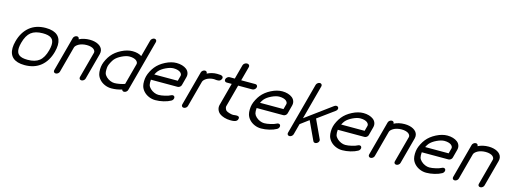

<svg xmlns="http://www.w3.org/2000/svg" viewBox="-12 -1633 6609 2496"><g transform="rotate(15 3292.5 -384.5)"><path d="M427.5 -461.4Q327.1 -461.4 271.1 -417.1Q215.1 -372.8 187.5 -269.3Q176.3 -227.3 174.8 -195.9Q173.3 -164.6 181.4 -141.7Q189.5 -118.9 208.3 -104.6Q227.1 -90.3 255.6 -83.6Q284.2 -76.9 324.5 -76.9Q424.8 -76.9 480.8 -121.3Q536.9 -165.8 564.5 -269.3Q575.7 -311.3 577.1 -342.7Q578.6 -374 570.6 -396.9Q562.5 -419.7 543.7 -433.8Q524.9 -448 496.3 -454.7Q467.8 -461.4 427.5 -461.4ZM304 0Q251.2 0 211.5 -11.8Q171.9 -23.7 146.4 -46.1Q120.8 -68.6 108.2 -101.4Q95.5 -134.3 96.2 -176.4Q96.9 -218.5 110.6 -269.3Q145.3 -397.9 231.3 -468.3Q317.4 -538.6 448.2 -538.6Q501 -538.6 540.6 -526.7Q580.3 -514.9 605.8 -492.4Q631.3 -470 643.9 -437.1Q656.5 -404.3 655.8 -362.2Q655 -320.1 641.4 -269.3Q606.7 -140.6 520.8 -70.3Q434.8 0 304 0Z M1117.4 -36.9Q1113.5 -21.7 1099.2 -10.9Q1085 0 1069.1 0Q1053.5 0 1044.9 -10.7Q1036.4 -21.5 1040.5 -36.6L1134.8 -388.2Q1137.9 -399.9 1132.7 -412.4Q1127.4 -424.8 1114.5 -435.9Q1101.6 -447 1076.8 -454.2Q1052 -461.4 1019.8 -461.4Q987.5 -461.4 959 -454.2Q930.4 -447 911.5 -435.9Q892.6 -424.8 880.6 -412.4Q868.7 -399.9 865.5 -388.2L771.2 -36.6Q767.1 -21.5 752.9 -10.7Q738.8 0 723.1 0Q707.3 0 699 -10.9Q690.7 -21.7 694.6 -36.9L819.1 -501.5Q823 -516.6 837.3 -527.6Q851.6 -538.6 867.4 -538.6Q881.8 -538.6 889.9 -529.2Q897.9 -519.8 896.7 -506.1Q960.4 -538.6 1040.5 -538.6Q1073.7 -538.6 1103.3 -532Q1132.8 -525.4 1156 -512.9Q1179.2 -500.5 1194.5 -482.4Q1209.7 -464.4 1214.6 -441.4Q1219.5 -418.5 1212.4 -390.9Z M1344.7 -402.3Q1391.1 -460.2 1468.3 -499.4Q1545.4 -538.6 1616.2 -538.6Q1652.8 -538.6 1685.2 -530.2Q1717.5 -521.7 1739.5 -506.3L1799.6 -730.7Q1803.7 -746.6 1818.2 -757.9Q1832.8 -769.3 1848.4 -769.3Q1864 -769.3 1872.3 -757.9Q1880.6 -746.6 1876.5 -730.7L1702.4 -80.8L1701.4 -77.6L1690.7 -37.4Q1686.8 -22 1672.4 -11Q1658 0 1642.1 0Q1630.6 0 1622.9 -6.5Q1615.2 -12.9 1613.3 -22.5Q1543.9 0 1471.9 0Q1425 0 1383.1 -18.1Q1341.1 -36.1 1312.4 -67.3Q1283.7 -98.4 1273.4 -136.2Q1266.1 -163.8 1266.8 -200.8Q1267.6 -237.8 1275.9 -269.3Q1284.2 -300.8 1303.3 -337.8Q1322.5 -374.8 1344.7 -402.3ZM1351.3 -171.4Q1358.6 -146.7 1381.7 -124.6Q1404.8 -102.5 1434.8 -89.7Q1464.8 -76.9 1492.7 -76.9Q1522.7 -76.9 1563.6 -84.7Q1604.5 -92.5 1631.3 -102.8L1708 -388.9Q1711.2 -400.4 1705.9 -412.8Q1700.7 -425.3 1687.9 -436.3Q1675 -447.3 1651 -454.3Q1627 -461.4 1595.7 -461.4Q1552.7 -461.4 1493.7 -432.9Q1434.6 -404.3 1403.6 -366.9Q1390.1 -350.3 1374 -319.5Q1357.9 -288.6 1352.8 -269.3Q1347.7 -250 1347.2 -218.9Q1346.7 -187.7 1351.3 -171.4Z M1996.3 -368.9Q1982.2 -351.8 1965.3 -319.3H2281.5L2300.5 -390.4Q2303.5 -401.6 2298.2 -413.8Q2293 -426 2280.2 -436.8Q2267.3 -447.5 2243.3 -454.5Q2219.2 -461.4 2188 -461.4Q2145 -461.4 2086.2 -433.5Q2027.3 -405.5 1996.3 -368.9ZM2243.7 -113.5Q2259.3 -122.6 2273.7 -120Q2288.1 -117.4 2293.5 -104.5Q2299.1 -90.8 2291.9 -74.6Q2284.7 -58.3 2269.3 -49.6Q2229.7 -27.1 2173 -13.5Q2116.2 0 2064.2 0Q2017.3 0 1975.3 -18.1Q1933.3 -36.1 1904.7 -67.3Q1876 -98.4 1865.7 -136.2Q1858.4 -163.8 1859.1 -200.8Q1859.9 -237.8 1868.2 -269.3Q1876.5 -300.8 1895.6 -337.8Q1914.8 -374.8 1937 -402.3Q1983.4 -460.2 2060.5 -499.4Q2137.7 -538.6 2208.5 -538.6Q2249 -538.6 2283.8 -528.2Q2318.6 -517.8 2342.7 -499.1Q2366.7 -480.5 2376.6 -452.1Q2386.5 -423.8 2377.4 -390.4L2347.9 -279.3Q2344 -264.2 2329.6 -253.2Q2315.2 -242.2 2299.3 -242.2H1940.4Q1938.5 -222.7 1939.2 -202.6Q1939.9 -182.6 1943.4 -170.7Q1950.7 -146.2 1973.9 -124.3Q1997.1 -102.3 2027.1 -89.6Q2057.1 -76.9 2085 -76.9Q2121.6 -76.9 2171 -88.6Q2220.5 -100.3 2243.7 -113.5Z M2542 -501.5Q2545.9 -516.6 2560.2 -527.6Q2574.5 -538.6 2590.3 -538.6Q2604.7 -538.6 2612.8 -529.2Q2620.8 -519.8 2619.6 -506.1Q2683.3 -538.6 2751.7 -538.6Q2784.2 -538.6 2797.6 -536.6Q2804.4 -535.6 2810.4 -533.8Q2816.4 -532 2822.3 -528.4Q2828.1 -524.9 2830.9 -519.9Q2833.7 -514.9 2834.6 -507.6Q2835.4 -500.2 2831.1 -491Q2825.4 -477.3 2815.8 -469.4Q2806.2 -461.4 2793.8 -459.6Q2781.5 -457.8 2771.2 -457.9Q2761 -458 2748.4 -459.7Q2735.8 -461.4 2731.2 -461.4Q2703.1 -461.4 2677 -454.2Q2650.9 -447 2632.9 -436Q2615 -425 2603.3 -412.4Q2591.6 -399.7 2588.4 -388.2L2494.1 -36.6Q2490 -21.5 2475.8 -10.7Q2461.7 0 2446 0Q2430.2 0 2421.9 -10.9Q2413.6 -21.7 2417.5 -36.9Z M2997.3 -104.2Q3009 -95 3039.4 -85.9Q3069.8 -76.9 3089.6 -76.9Q3093.8 -76.9 3101.8 -77.9Q3109.9 -78.9 3117.4 -79.7Q3125 -80.6 3134.2 -80.9Q3143.3 -81.3 3150.5 -79.8Q3157.7 -78.4 3163.6 -75.2Q3169.4 -72 3172.2 -65.2Q3175 -58.3 3173.8 -48.3Q3172.6 -38.1 3168.1 -30Q3163.6 -22 3156.9 -17.1Q3150.1 -12.2 3141.8 -8.5Q3133.5 -4.9 3124.5 -3.4Q3115.5 -2 3106.4 -0.9Q3097.4 0.2 3089.4 0Q3081.3 -0.2 3074.7 0Q3070.8 0 3069.1 0Q3031.2 0 2991.3 -11.8Q2951.4 -23.7 2926.8 -43.2Q2901.4 -63.2 2890.5 -94.6Q2879.6 -126 2888.2 -157.5L2969.5 -461.4H2900.4Q2884.8 -461.4 2876.5 -472.8Q2868.2 -484.1 2872.3 -500Q2876.5 -515.9 2890.9 -527.2Q2905.3 -538.6 2920.9 -538.6H2990.2L3041.7 -730.7Q3045.9 -746.6 3061.2 -757.9Q3076.4 -769.3 3094.2 -769.3Q3112.3 -769.3 3122.2 -757.9Q3132.1 -746.6 3127.9 -730.7L3076.4 -538.6H3267.1Q3282.7 -538.6 3291 -527.2Q3299.3 -515.9 3295.2 -500Q3291 -484.1 3276.6 -472.8Q3262.2 -461.4 3246.6 -461.4H3055.9L2975.1 -160.4Q2972.7 -150.9 2979.5 -132Q2986.3 -113 2997.3 -104.2Z M3419.2 -368.9Q3405 -351.8 3388.2 -319.3H3704.3L3723.4 -390.4Q3726.3 -401.6 3721.1 -413.8Q3715.8 -426 3703 -436.8Q3690.2 -447.5 3666.1 -454.5Q3642.1 -461.4 3610.8 -461.4Q3567.9 -461.4 3509 -433.5Q3450.2 -405.5 3419.2 -368.9ZM3666.5 -113.5Q3682.1 -122.6 3696.5 -120Q3710.9 -117.4 3716.3 -104.5Q3721.9 -90.8 3714.7 -74.6Q3707.5 -58.3 3692.1 -49.6Q3652.6 -27.1 3595.8 -13.5Q3539.1 0 3487.1 0Q3440.2 0 3398.2 -18.1Q3356.2 -36.1 3327.5 -67.3Q3298.8 -98.4 3288.6 -136.2Q3281.2 -163.8 3282 -200.8Q3282.7 -237.8 3291 -269.3Q3299.3 -300.8 3318.5 -337.8Q3337.6 -374.8 3359.9 -402.3Q3406.2 -460.2 3483.4 -499.4Q3560.5 -538.6 3631.3 -538.6Q3671.9 -538.6 3706.7 -528.2Q3741.5 -517.8 3765.5 -499.1Q3789.6 -480.5 3799.4 -452.1Q3809.3 -423.8 3800.3 -390.4L3770.8 -279.3Q3766.8 -264.2 3752.4 -253.2Q3738 -242.2 3722.2 -242.2H3363.3Q3361.3 -222.7 3362.1 -202.6Q3362.8 -182.6 3366.2 -170.7Q3373.5 -146.2 3396.7 -124.3Q3419.9 -102.3 3450 -89.6Q3480 -76.9 3507.8 -76.9Q3544.4 -76.9 3593.9 -88.6Q3643.3 -100.3 3666.5 -113.5Z M4026.1 -730.7Q4030.3 -746.6 4044.8 -757.9Q4059.3 -769.3 4075 -769.3Q4090.6 -769.3 4098.9 -757.9Q4107.2 -746.6 4103 -730.7L3979.5 -269.8L4329.1 -527.1Q4343.3 -538.3 4359.1 -538.3Q4375 -538.3 4383.3 -527.1Q4391.6 -516.4 4387.6 -501.1Q4383.5 -485.8 4369.4 -475.1L4144.8 -310.8L4262.5 -57.6Q4267.8 -44.9 4260.6 -29.8Q4253.4 -14.6 4238 -6.3Q4222.4 2.4 4207.6 -0.7Q4192.9 -3.9 4187.5 -17.1L4070.1 -268.8L3956.5 -184.1L3917.5 -38.6Q3913.3 -22.7 3898.9 -11.4Q3884.5 0 3868.9 0Q3853 0 3844.7 -11Q3836.4 -22 3840.3 -37.4Z M4511.2 -368.9Q4497.1 -351.8 4480.2 -319.3H4796.4L4815.4 -390.4Q4818.4 -401.6 4813.1 -413.8Q4807.9 -426 4795 -436.8Q4782.2 -447.5 4758.2 -454.5Q4734.1 -461.4 4702.9 -461.4Q4659.9 -461.4 4601.1 -433.5Q4542.2 -405.5 4511.2 -368.9ZM4758.5 -113.5Q4774.2 -122.6 4788.6 -120Q4803 -117.4 4808.3 -104.5Q4814 -90.8 4806.8 -74.6Q4799.6 -58.3 4784.2 -49.6Q4744.6 -27.1 4687.9 -13.5Q4631.1 0 4579.1 0Q4532.2 0 4490.2 -18.1Q4448.2 -36.1 4419.6 -67.3Q4390.9 -98.4 4380.6 -136.2Q4373.3 -163.8 4374 -200.8Q4374.8 -237.8 4383.1 -269.3Q4391.4 -300.8 4410.5 -337.8Q4429.7 -374.8 4451.9 -402.3Q4498.3 -460.2 4575.4 -499.4Q4652.6 -538.6 4723.4 -538.6Q4763.9 -538.6 4798.7 -528.2Q4833.5 -517.8 4857.5 -499.1Q4881.6 -480.5 4891.5 -452.1Q4901.4 -423.8 4892.3 -390.4L4862.8 -279.3Q4858.9 -264.2 4844.5 -253.2Q4830.1 -242.2 4814.2 -242.2H4455.3Q4453.4 -222.7 4454.1 -202.6Q4454.8 -182.6 4458.3 -170.7Q4465.6 -146.2 4488.8 -124.3Q4512 -102.3 4542 -89.6Q4572 -76.9 4599.9 -76.9Q4636.5 -76.9 4685.9 -88.6Q4735.4 -100.3 4758.5 -113.5Z M5355.2 -36.9Q5351.3 -21.7 5337 -10.9Q5322.8 0 5306.9 0Q5291.3 0 5282.7 -10.7Q5274.2 -21.5 5278.3 -36.6L5372.6 -388.2Q5375.7 -399.9 5370.5 -412.4Q5365.2 -424.8 5352.3 -435.9Q5339.4 -447 5314.6 -454.2Q5289.8 -461.4 5257.6 -461.4Q5225.3 -461.4 5196.8 -454.2Q5168.2 -447 5149.3 -435.9Q5130.4 -424.8 5118.4 -412.4Q5106.4 -399.9 5103.3 -388.2L5009 -36.6Q5004.9 -21.5 4990.7 -10.7Q4976.6 0 4960.9 0Q4945.1 0 4936.8 -10.9Q4928.5 -21.7 4932.4 -36.9L5056.9 -501.5Q5060.8 -516.6 5075.1 -527.6Q5089.4 -538.6 5105.2 -538.6Q5119.6 -538.6 5127.7 -529.2Q5135.7 -519.8 5134.5 -506.1Q5198.2 -538.6 5278.3 -538.6Q5311.5 -538.6 5341.1 -532Q5370.6 -525.4 5393.8 -512.9Q5417 -500.5 5432.3 -482.4Q5447.5 -464.4 5452.4 -441.4Q5457.3 -418.5 5450.2 -390.9Z M5641.8 -368.9Q5627.7 -351.8 5610.8 -319.3H5927L5946 -390.4Q5949 -401.6 5943.7 -413.8Q5938.5 -426 5925.7 -436.8Q5912.8 -447.5 5888.8 -454.5Q5864.7 -461.4 5833.5 -461.4Q5790.5 -461.4 5731.7 -433.5Q5672.9 -405.5 5641.8 -368.9ZM5889.2 -113.5Q5904.8 -122.6 5919.2 -120Q5933.6 -117.4 5939 -104.5Q5944.6 -90.8 5937.4 -74.6Q5930.2 -58.3 5914.8 -49.6Q5875.2 -27.1 5818.5 -13.5Q5761.7 0 5709.7 0Q5662.8 0 5620.8 -18.1Q5578.9 -36.1 5550.2 -67.3Q5521.5 -98.4 5511.2 -136.2Q5503.9 -163.8 5504.6 -200.8Q5505.4 -237.8 5513.7 -269.3Q5522 -300.8 5541.1 -337.8Q5560.3 -374.8 5582.5 -402.3Q5628.9 -460.2 5706.1 -499.4Q5783.2 -538.6 5854 -538.6Q5894.5 -538.6 5929.3 -528.2Q5964.1 -517.8 5988.2 -499.1Q6012.2 -480.5 6022.1 -452.1Q6032 -423.8 6022.9 -390.4L5993.4 -279.3Q5989.5 -264.2 5975.1 -253.2Q5960.7 -242.2 5944.8 -242.2H5585.9Q5584 -222.7 5584.7 -202.6Q5585.4 -182.6 5588.9 -170.7Q5596.2 -146.2 5619.4 -124.3Q5642.6 -102.3 5672.6 -89.6Q5702.6 -76.9 5730.5 -76.9Q5767.1 -76.9 5816.5 -88.6Q5866 -100.3 5889.2 -113.5Z M6485.8 -36.9Q6481.9 -21.7 6467.7 -10.9Q6453.4 0 6437.5 0Q6421.9 0 6413.3 -10.7Q6404.8 -21.5 6408.9 -36.6L6503.2 -388.2Q6506.3 -399.9 6501.1 -412.4Q6495.8 -424.8 6482.9 -435.9Q6470 -447 6445.2 -454.2Q6420.4 -461.4 6388.2 -461.4Q6356 -461.4 6327.4 -454.2Q6298.8 -447 6279.9 -435.9Q6261 -424.8 6249 -412.4Q6237.1 -399.9 6233.9 -388.2L6139.6 -36.6Q6135.5 -21.5 6121.3 -10.7Q6107.2 0 6091.6 0Q6075.7 0 6067.4 -10.9Q6059.1 -21.7 6063 -36.9L6187.5 -501.5Q6191.4 -516.6 6205.7 -527.6Q6220 -538.6 6235.8 -538.6Q6250.2 -538.6 6258.3 -529.2Q6266.4 -519.8 6265.1 -506.1Q6328.9 -538.6 6408.9 -538.6Q6442.1 -538.6 6471.7 -532Q6501.2 -525.4 6524.4 -512.9Q6547.6 -500.5 6562.9 -482.4Q6578.1 -464.4 6583 -441.4Q6587.9 -418.5 6580.8 -390.9Z"/></g></svg>

Font: Tecnico
Style: GruesoInclinado
Weight: 700
Italic angle: -15°
Version: Version 1.3